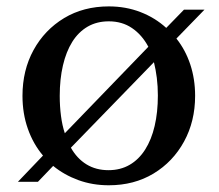

<svg xmlns="http://www.w3.org/2000/svg" viewBox="-20 -554 666 585"><path d="M311.5 10.5Q262 10.5 218.8 -5.2Q175.5 -21 142 -48.5L95.5 0H34.5L111 -80Q81 -115.5 64.8 -161.8Q48.5 -208 48.5 -262Q48.5 -340 82.2 -401.5Q116 -463 175.2 -498.8Q234.5 -534.5 311.5 -534.5Q363.5 -534.5 408 -517.2Q452.5 -500 486.5 -469L540.5 -524.5H603L517.5 -436.5Q545 -402 559.8 -357.5Q574.5 -313 574.5 -262Q574.5 -184.5 540.8 -122.8Q507 -61 447.8 -25.2Q388.5 10.5 311.5 10.5ZM310.5 -35.5Q347 -35.5 375 -51.8Q403 -68 422.2 -98.2Q441.5 -128.5 451.2 -170.2Q461 -212 461 -263Q461 -291 457.8 -316.8Q454.5 -342.5 449 -364.5L196 -104Q214.5 -71 243.5 -53.2Q272.5 -35.5 310.5 -35.5ZM177.5 -148 432 -411.5Q412.5 -448 382.2 -468.5Q352 -489 311.5 -489Q275 -489 247 -472.8Q219 -456.5 200.2 -426.5Q181.5 -396.5 171.8 -354.8Q162 -313 162 -262Q162 -230 165.8 -201Q169.5 -172 177.5 -148Z"/></svg>

Font: Libre Caslon Text
Style: Regular
Weight: 400
Designer: Pablo Impallari, Rodrigo Fuenzalida, Katja Schimmel
Foundry: Pablo Impallari, Rodrigo Fuenzalida
Version: Version 2.000